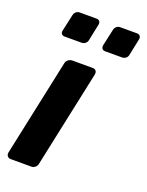

<svg xmlns="http://www.w3.org/2000/svg" viewBox="-140 -808 670 878"><g transform="rotate(20 195.0 -369.0)"><path d="M25 0Q15 0 9 -7Q3 -14 5 -25L105 -495Q107 -506 116 -513Q125 -520 135 -520H235Q246 -520 251 -513Q256 -506 254 -495L154 -25Q152 -14 144 -7Q136 0 125 0ZM262 -611Q252 -611 247.5 -617Q243 -623 244 -633L262 -715Q264 -725 271.5 -731.5Q279 -738 289 -738H371Q381 -738 386 -731.5Q391 -725 389 -715L372 -633Q370 -623 362 -617Q354 -611 344 -611ZM65 -611Q55 -611 50 -617Q45 -623 47 -633L65 -715Q67 -725 74.5 -731.5Q82 -738 92 -738H174Q184 -738 189 -731.5Q194 -725 192 -715L175 -633Q173 -623 165 -617Q157 -611 147 -611Z"/></g></svg>

Font: Rubik Light SemiBold
Style: Italic
Weight: 600
Italic angle: -12°
Version: Version 2.104